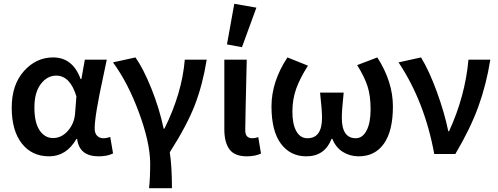

<svg xmlns="http://www.w3.org/2000/svg" viewBox="-20 -802 2592 1000"><path d="M371.1 -211.9 377.9 -299.8Q345.7 -407.7 272.9 -408.2Q226.1 -408.2 192.6 -364.5Q159.2 -320.8 159.2 -242.4Q159.2 -164.1 186 -123.5Q212.9 -83 256.8 -83Q300.8 -83 334 -121.1Q367.2 -159.2 371.1 -211.9ZM256.8 -502.9Q358.9 -502.9 399.9 -390.1H403.8L421.9 -491.2H536.1Q534.2 -478.5 519 -409.7Q473.1 -200.2 473.1 -133.8Q473.1 -106.4 486.6 -94.2Q500 -82 517.6 -82Q535.2 -82 554.2 -88.9L568.8 -2.9Q539.1 12.2 494.1 12.2Q393.1 12.2 381.8 -78.1H377.9Q325.7 12.2 235.8 12.2Q146 12.2 93.5 -54.9Q41 -122.1 41 -241.2Q41 -360.4 104.5 -431.6Q168 -502.9 256.8 -502.9Z M762.2 48.8Q761.7 -58.6 704.1 -214.8Q646.5 -371.1 568.4 -477.1L685.5 -502.9Q726.6 -444.8 768.1 -341.8Q809.6 -238.8 832.5 -131.8H836.4Q928.2 -316.9 942.4 -491.2H1056.6Q1035.6 -361.3 995.1 -255.9Q954.6 -150.4 864.3 -8.8Q875.5 64.5 875.5 178.2H756.3Q762.2 126.5 762.2 48.8Z M1162.1 -570.8 1200.2 -782.2 1315.4 -762.2 1240.2 -556.2ZM1266.1 12.2Q1202.1 12.2 1175.3 -23.9Q1148.4 -60.1 1148.4 -128.9V-491.2H1265.1Q1257.3 -163.1 1257.3 -122.6Q1257.3 -82 1294.4 -82Q1309.6 -82 1325.2 -87.9L1339.4 -2Q1307.1 12.2 1266.1 12.2Z M1575.2 12.2Q1492.2 12.2 1443.1 -53.5Q1394 -119.1 1394 -248Q1394 -377 1477.1 -502.9L1584 -460Q1543 -396 1522.9 -340.6Q1502.9 -285.2 1502.9 -220.2Q1502.9 -155.3 1523.4 -118.7Q1543.9 -82 1581.1 -82Q1657.2 -82 1657.2 -189Q1657.2 -228 1647 -319.8H1770Q1760.3 -228 1760.3 -189Q1760.3 -82 1833 -82Q1868.2 -82 1889.2 -122.1Q1910.2 -162.1 1910.2 -232.4Q1910.2 -302.7 1894.5 -351.8Q1878.9 -400.9 1840.3 -462.9L1945.3 -502.9Q2026.4 -376 2026.4 -248Q2026.4 -120.1 1979.7 -54Q1933.1 12.2 1848.1 12.2Q1803.2 12.2 1766.1 -10.5Q1729 -33.2 1710.9 -79.1H1707Q1671.4 12.2 1575.2 12.2Z M2241.7 0Q2191.9 -272.9 2055.7 -477.1L2172.9 -502.9Q2215.8 -432.6 2255.9 -322.3Q2295.9 -211.9 2314.9 -118.2H2318.8Q2402.8 -301.3 2419.9 -491.2H2533.7Q2512.7 -360.4 2471.2 -246.1Q2429.7 -131.8 2351.6 0Z"/></svg>

Font: SourceSansPro-Semibold
Style: Regular
Weight: 600
Designer: Paul D. Hunt
Foundry: Adobe Systems Incorporated
Version: Version 2.020;PS 2.0;hotconv 1.0.86;makeotf.lib2.5.63406